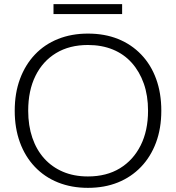

<svg xmlns="http://www.w3.org/2000/svg" viewBox="-20 -898 849 926"><path d="M404 8Q325 8 260 -18Q195 -44 148 -93.5Q101 -143 76 -211.5Q51 -280 51 -364Q51 -449 76.5 -517.5Q102 -586 148.5 -635Q195 -684 260 -710Q325 -736 404 -736Q485 -736 549.5 -710Q614 -684 661 -635Q708 -586 733 -517.5Q758 -449 758 -364Q758 -279 732.5 -210.5Q707 -142 660 -93Q613 -44 548.5 -18Q484 8 404 8ZM404 -47Q494 -47 558.5 -86.5Q623 -126 658.5 -197Q694 -268 694 -364Q694 -437 673.5 -495Q653 -553 615.5 -595Q578 -637 524.5 -659Q471 -681 404 -681Q315 -681 250.5 -642Q186 -603 151 -532Q116 -461 116 -364Q116 -292 136 -233.5Q156 -175 193.5 -133.5Q231 -92 284 -69.5Q337 -47 404 -47ZM238 -830V-878H569V-830Z"/></svg>

Font: Mona Sans Light
Style: Regular
Weight: 300
Designer: Deni Anggara
Foundry: GitHub
Version: Version 2.000